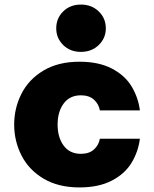

<svg xmlns="http://www.w3.org/2000/svg" viewBox="-20 -810 674 840"><path d="M226 -686Q226 -730 256.5 -760Q287 -790 334 -790Q381 -790 412 -760Q443 -730 443 -686Q443 -643 412 -613Q381 -583 334 -583Q287 -583 256.5 -613Q226 -643 226 -686ZM42 -265Q42 -337 74 -400Q106 -463 170.5 -501.5Q235 -540 328 -540Q412 -540 469.5 -510Q527 -480 556 -431.5Q585 -383 592 -327H417Q412 -355 391 -374Q370 -393 334 -393Q285 -393 258.5 -357Q232 -321 232 -265Q232 -209 258.5 -173Q285 -137 334 -137Q370 -137 391 -156Q412 -175 417 -203H592Q585 -147 556 -98.5Q527 -50 469.5 -20Q412 10 328 10Q235 10 170.5 -28.5Q106 -67 74 -130Q42 -193 42 -265Z"/></svg>

Font: Be Vietnam Black
Style: Regular
Weight: 900
Designer: Lam Bao; Tony Le; Vietanh Nguyen
Foundry: Yellow Type Foundry
Version: Version 5.000